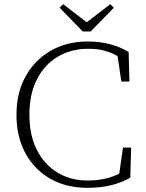

<svg xmlns="http://www.w3.org/2000/svg" viewBox="-20 -887 701 921"><path d="M399 14Q298 14 221.5 -29.5Q145 -73 102 -152Q59 -231 59 -336Q59 -442 103 -521Q147 -600 224 -644Q301 -688 400 -688Q458 -688 506 -675.5Q554 -663 597 -638L601 -496H562L544 -618Q512 -636 478.5 -644.5Q445 -653 404 -653Q321 -653 257 -615Q193 -577 157 -506Q121 -435 121 -337Q121 -238 157 -167.5Q193 -97 256 -59Q319 -21 401 -21Q486 -21 552 -54L570 -179H609L605 -35Q522 14 399 14ZM283 -867 396 -780 509 -867 526 -850 415 -736H377L266 -850Z"/></svg>

Font: Source Serif 4 SmText Light
Style: Regular
Weight: 300
Designer: Frank Grießhammer
Foundry: Adobe
Version: Version 4.005;hotconv 1.1.0;makeotfexe 2.6.0